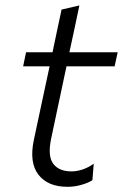

<svg xmlns="http://www.w3.org/2000/svg" viewBox="-20 -692 462 722"><path d="M234 10.5Q160 10.5 124.8 -34.8Q89.5 -80 107 -164.5Q124 -245 139 -314.5Q154 -384 166.5 -442.5H67L78 -495.5H177.5Q186.5 -538 194.5 -576.2Q202.5 -614.5 211.5 -656L278.5 -671.5Q268 -622 259.8 -582.8Q251.5 -543.5 241 -495.5H422.5L411 -442.5H230L172.5 -171.5Q158.5 -105.5 180 -76.5Q201.5 -47.5 248.5 -47.5Q269 -47.5 290.8 -54.8Q312.5 -62 332.5 -76.5L327.5 -14.5Q313.5 -5 287.2 2.8Q261 10.5 234 10.5Z"/></svg>

Font: Commissioner Light
Style: Italic
Weight: 300
Italic angle: -12°
Designer: Kostas Bartsokas
Foundry: Kostas Bartsokas
Version: Version 1.000; ttfautohint (v1.8.3)